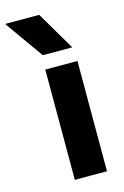

<svg xmlns="http://www.w3.org/2000/svg" viewBox="-193 -864 594 920"><g transform="rotate(-15 104.0 -404.0)"><path d="M59.5 0V-547H219V0ZM66 -616.5 -70 -808H99L212 -616.5Z"/></g></svg>

Font: Encode Sans Condensed Thin
Style: Bold
Weight: 700
Version: Version 3.002